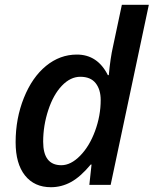

<svg xmlns="http://www.w3.org/2000/svg" viewBox="-20 -780 648 810"><path d="M304.2 -549.8Q391.6 -549.8 435.1 -462.9H439Q445.3 -534.2 457 -585L494.1 -759.8H607.9L446.8 0H356.9L366.2 -85.9H362.8Q319.8 -34.2 279.8 -12.2Q239.7 9.8 194.8 9.8Q125 9.8 85.4 -39.8Q45.9 -89.4 45.9 -180.2Q45.9 -280.3 80.8 -367.2Q115.7 -454.1 174.3 -502Q232.9 -549.8 304.2 -549.8ZM238.8 -83Q278.8 -83 318.1 -123Q357.4 -163.1 381.1 -227.5Q404.8 -292 404.8 -357.9Q404.8 -402.3 383.5 -429.2Q362.3 -456.1 318.8 -456.1Q277.3 -456.1 241.2 -418.5Q205.1 -380.9 183.6 -315.4Q162.1 -250 162.1 -182.1Q162.1 -83 238.8 -83Z"/></svg>

Font: f51836669439504   
Style: Italic
Weight: 600
Italic angle: -12°
Foundry: Ascender Corporation
Version: Version 1.10